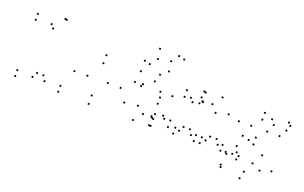

<svg xmlns="http://www.w3.org/2000/svg" viewBox="-112 -1357 3325 2102"><g transform="rotate(20 1550.0 -306.0)"><path d="M581.5 10V-10H561.5V10ZM581.5 -58.5V-78.5H561.5V-58.5ZM368 -102.8V-122.8H348V-102.8ZM400.6 -46.6V-66.6H380.6V-46.6ZM400.6 -760V-780H380.6V-760ZM382.7 -766V-786H362.7V-766ZM80.2 -714.1V-734.1H60.2V-714.1ZM80.2 -645.6V-665.6H60.2V-645.6ZM292.7 -621.2V-641.2H272.7V-621.2ZM260.7 -660.2V-680.2H240.7V-660.2ZM260.7 -46.6V-66.6H240.7V-46.6ZM293.2 -102.8V-122.8H273.2V-102.8ZM79.8 -58.5V-78.5H59.8V-58.5ZM79.8 10V-10H59.8V10Z M1208.8 -262.1V-282.1H1188.8V-262.1ZM940 -545.8V-565.8H920V-545.8ZM671.2 -262.1V-282.1H651.2V-262.1ZM940 22V2H920V22ZM821.6 -264.2V-284.2H801.6V-264.2ZM940 -452.3V-472.3H920V-452.3ZM1058.4 -264.2V-284.2H1038.4V-264.2ZM940 -76V-96H920V-76Z M1659.1 16V-4H1639.1V16ZM1842.5 -36.6V-56.6H1822.5V-36.6ZM1842.5 -113.5V-133.5H1822.5V-113.5ZM1750.5 -135.9V-155.9H1730.5V-135.9ZM1772.6 -108.3V-128.3H1752.6V-108.3ZM1772.6 -371.3V-391.3H1752.6V-371.3ZM1564.6 -546.1V-566.1H1544.6V-546.1ZM1355.6 -509.9V-529.9H1335.6V-509.9ZM1333.9 -377.1V-397.1H1313.9V-377.1ZM1412.4 -360.2V-380.2H1392.4V-360.2ZM1425.1 -384.9V-404.9H1405.1V-384.9ZM1536.2 -457.2V-477.2H1516.2V-457.2ZM1632.4 -372.1V-392.1H1612.4V-372.1ZM1632.4 -87V-107H1612.4V-87ZM1640.8 -73.9V-93.9H1620.8V-73.9ZM1640.8 16V-4H1620.8V16ZM1660.6 -64.5V-84.5H1640.6V-64.5ZM1660.6 -121.7V-141.7H1640.6V-121.7ZM1536.4 -76.8V-96.8H1516.4V-76.8ZM1453.2 -143.8V-163.8H1433.2V-143.8ZM1649.5 -238.5V-258.5H1629.5V-238.5ZM1650.2 -310.6V-330.6H1630.2V-310.6ZM1300.8 -125.4V-145.4H1280.8V-125.4ZM1455.9 21.5V1.5H1435.9V21.5ZM1756.4 -792.6V-812.6H1736.4V-792.6ZM1692.2 -809.4V-829.4H1672.2V-809.4ZM1628.9 -726V-746H1608.9V-726ZM1467.8 -812.9V-832.9H1447.8V-812.9ZM1356.1 -633V-653H1336.1V-633ZM1420.2 -616.2V-636.2H1400.2V-616.2ZM1483.7 -699.6V-719.6H1463.7V-699.6ZM1644.2 -612.7V-632.7H1624.2V-612.7Z M2470.3 10V-10H2450.3V10ZM2470.3 -58.5V-78.5H2450.3V-58.5ZM2386.8 -96.6V-116.6H2366.8V-96.6ZM2419.4 -40.8V-60.8H2399.4V-40.8ZM2419.4 -395.2V-415.2H2399.4V-395.2ZM2293.6 -545.8V-565.8H2273.6V-545.8ZM2077.6 -467.8V-487.8H2057.6V-467.8ZM2077.6 -399.3V-419.3H2057.6V-399.3ZM2214.1 -439.1V-459.1H2194.1V-439.1ZM2279.1 -360.8V-380.8H2259.1V-360.8ZM2279.1 -40.4V-60.4H2259.1V-40.4ZM2312.2 -96.6V-116.6H2292.2V-96.6ZM2229.6 -58.5V-78.5H2209.6V-58.5ZM2229.6 10V-10H2209.6V10ZM2160.8 10V-10H2140.8V10ZM2160.8 -58.5V-78.5H2140.8V-58.5ZM2077.3 -96.6V-116.6H2057.3V-96.6ZM2109.9 -40.8V-60.8H2089.9V-40.8ZM2109.9 -424.9V-444.9H2089.9V-424.9ZM2101.4 -431.9V-451.9H2081.4V-431.9ZM2101.4 -533.2V-553.2H2081.4V-533.2ZM2083.5 -539.9V-559.9H2063.5V-539.9ZM1900.1 -487.4V-507.4H1880.1V-487.4ZM1900.1 -410.5V-430.5H1880.1V-410.5ZM2002 -385.1V-405.1H1982V-385.1ZM1969.6 -424.6V-444.6H1949.6V-424.6ZM1969.6 -40.4V-60.4H1949.6V-40.4ZM2002.8 -96.6V-116.6H1982.8V-96.6ZM1920.1 -58.5V-78.5H1900.1V-58.5ZM1920.1 10V-10H1900.1V10Z M3073.2 31.6V11.6H3053.2V31.6ZM2917.2 -99.2V-119.2H2897.2V-99.2ZM2620.2 -99.2V-119.2H2600.2V-99.2ZM2643.8 -33.9V-53.9H2623.8V-33.9ZM2721.1 -206V-226H2701.1V-206ZM2644 -226.9V-246.9H2624V-226.9ZM2529 2.8V-17.2H2509V2.8ZM2542.5 20.1V0.1H2522.5V20.1ZM2848.5 20.1V0.1H2828.5V20.1ZM2947 68.2V48.2H2927V68.2ZM2789.3 138.2V118.2H2769.3V138.2ZM2666.2 40.2V20.2H2646.2V40.2ZM2677.8 -2.4V-22.4H2657.8V-2.4ZM2604.8 -2.4V-22.4H2584.8V-2.4ZM2526.1 151.3V131.3H2506.1V151.3ZM2533.9 177.8V157.8H2513.9V177.8ZM2771 221.5V201.5H2751V221.5ZM3023.5 -361.8V-381.8H3003.5V-361.8ZM2786.9 -545.8V-565.8H2766.9V-545.8ZM2550.3 -361.8V-381.8H2530.3V-361.8ZM2786.9 -178.2V-198.2H2766.9V-178.2ZM2693.8 -361.8V-381.8H2673.8V-361.8ZM2785.9 -466.9V-486.9H2765.9V-466.9ZM2879.7 -361.8V-381.8H2859.7V-361.8ZM2785.9 -257.2V-277.2H2765.9V-257.2ZM3096.1 -507.1V-527.1H3076.1V-507.1ZM3070.1 -535.1V-555.1H3050.1V-535.1ZM2885.3 -506.6V-526.6H2865.3V-506.6ZM2923.3 -453.3V-473.3H2903.3V-453.3ZM3074 -444.5V-464.5H3054V-444.5Z"/></g></svg>

Font: Monaspace Xenon Dots Var
Style: Regular
Weight: 400
Designer: Riley Cran and the Lettermatic Team
Version: Version 1.100 (Monaspace Xenon Dots)